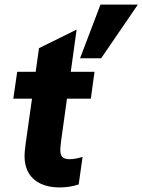

<svg xmlns="http://www.w3.org/2000/svg" viewBox="-20 -806 621 837"><path d="M239 11C266 11 294 8 323 -2L340 -122C319 -116 303 -112 284 -112C253 -112 243 -125 243 -151C243 -166 245 -180 247 -196L272 -376H376L392 -493H288.5L314 -677L150 -596L135.5 -493H55L38 -376H119.5L92 -181C88 -149 87 -137 87 -126C87 -26 159 11 239 11ZM329 -552H421L581 -786H418Z"/></svg>

Font: HK Grotesk Black
Style: Italic
Weight: 900
Italic angle: -16°
Designer: Alfredo Marco Pradil
Foundry: Hanken Design Co.
Version: Version 3.001;FEAKit 1.0